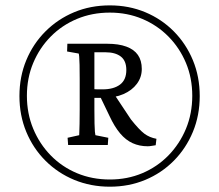

<svg xmlns="http://www.w3.org/2000/svg" viewBox="-20 -705 831 728"><path d="M236.3 -182.6 280.3 -192.4Q280.3 -195.3 280.8 -205.6Q281.2 -215.8 281.7 -236.3Q282.2 -256.8 282.2 -290V-405.3Q282.2 -438.5 281.7 -459Q281.2 -479.5 280.3 -490.2Q279.3 -501 278.3 -502L234.4 -509.8L235.4 -539.1H386.7Q429.7 -539.1 459 -528.3Q488.3 -517.6 502.9 -496.6Q517.6 -475.6 517.6 -443.4Q517.6 -412.1 499 -387.2Q480.5 -362.3 447.8 -348.1Q415 -334 373 -334H330.1V-367.2Q340.8 -366.2 350.1 -366.2Q359.4 -366.2 369.1 -366.2Q411.1 -366.2 435.1 -384.3Q459 -402.3 459 -439.5Q459 -474.6 438 -490.7Q417 -506.8 379.9 -506.8H337.9V-290Q337.9 -256.8 338.4 -236.3Q338.9 -215.8 339.8 -205.6Q340.8 -195.3 341.8 -192.4L390.6 -182.6L388.7 -155.3H238.3ZM540 -150.4Q508.8 -150.4 482.9 -162.1Q457 -173.8 435.5 -199.2Q414.1 -224.6 395.5 -264.6L357.4 -343.8L407.2 -356.4L476.6 -252Q507.8 -212.9 527.3 -198.2Q546.9 -183.6 573.2 -178.7L570.3 -154.3Q563.5 -153.3 555.2 -151.9Q546.9 -150.4 540 -150.4ZM396.5 2.9Q324.2 2.9 261.7 -22.9Q199.2 -48.8 152.3 -95.7Q105.5 -142.6 79.6 -205.1Q53.7 -267.6 53.7 -340.8Q53.7 -414.1 79.6 -476.6Q105.5 -539.1 152.3 -585.9Q199.2 -632.8 261.2 -658.7Q323.2 -684.6 396.5 -684.6Q468.8 -684.6 530.8 -658.7Q592.8 -632.8 639.2 -585.9Q685.5 -539.1 711.4 -476.6Q737.3 -414.1 737.3 -340.8Q737.3 -267.6 711.4 -205.1Q685.5 -142.6 639.2 -95.7Q592.8 -48.8 530.8 -22.9Q468.8 2.9 396.5 2.9ZM396.5 -24.4Q462.9 -24.4 519.5 -48.3Q576.2 -72.3 618.7 -115.7Q661.1 -159.2 685.1 -216.8Q709 -274.4 709 -341.8Q709 -409.2 685.1 -466.3Q661.1 -523.4 618.7 -566.4Q576.2 -609.4 519.5 -633.3Q462.9 -657.2 396.5 -657.2Q329.1 -657.2 272 -633.3Q214.8 -609.4 172.4 -566.4Q129.9 -523.4 106 -466.3Q82 -409.2 82 -341.8Q82 -274.4 106 -216.8Q129.9 -159.2 172.4 -115.7Q214.8 -72.3 272 -48.3Q329.1 -24.4 396.5 -24.4Z"/></svg>

Font: Crimson Pro ExtraLight
Style: Regular
Weight: 250
Designer: Jacques Le Bailly
Foundry: Baron von Fonthausen
Version: Version 1.003